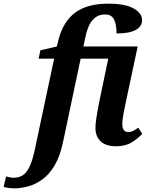

<svg xmlns="http://www.w3.org/2000/svg" viewBox="-153 -790 813 1050"><path d="M-76 240Q-90 240 -107 237.5Q-124 235 -133 232L-120 175Q-113 177 -100.5 179.5Q-88 182 -78 182Q-47 182 -25.5 166.5Q-4 151 12 114Q28 77 41 11L143 -469H58L68 -515L158 -536L168 -577Q194 -674 259.5 -722Q325 -770 440 -770Q531 -770 577.5 -744Q624 -718 624 -680Q624 -645 589 -626Q554 -607 484 -607Q485 -650 472 -680.5Q459 -711 421 -711Q381 -711 354 -681Q327 -651 314 -587L303 -536H600L531 -212Q525 -184 520.5 -158Q516 -132 516 -112Q516 -68 548 -68Q563 -68 575 -74Q587 -80 603 -92L625 -58Q602 -33 567.5 -11.5Q533 10 481 10Q426 10 397.5 -17Q369 -44 369 -90Q369 -113 374.5 -148.5Q380 -184 388 -225L439 -469H288L191 -10Q175 65 146 114Q117 163 79.5 190.5Q42 218 2 229Q-38 240 -76 240Z"/></svg>

Font: Noto Serif SemiCondensed
Style: Bold Italic
Weight: 700
Width: 4
Italic angle: -12°
Designer: Monotype Design Team
Foundry: Monotype Imaging Inc.
Version: Version 2.014